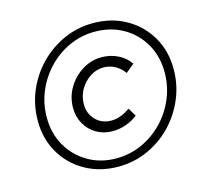

<svg xmlns="http://www.w3.org/2000/svg" viewBox="-104 -821 999 945"><g transform="rotate(-15 396.0 -348.5)"><path d="M388 9Q294 9 220 -32.5Q146 -74 103.5 -146.5Q61 -219 61 -311Q61 -392 91.5 -463.5Q122 -535 175.5 -589.5Q229 -644 298.5 -675Q368 -706 447 -706Q541 -706 614.5 -664.5Q688 -623 730.5 -550.5Q773 -478 773 -386Q773 -305 742.5 -233.5Q712 -162 659 -107.5Q606 -53 536 -22Q466 9 388 9ZM388 -33Q457 -33 518 -60.5Q579 -88 626 -136.5Q673 -185 699.5 -248Q726 -311 726 -381Q726 -463 689.5 -526.5Q653 -590 589.5 -626.5Q526 -663 444 -663Q376 -663 315 -635.5Q254 -608 207.5 -559.5Q161 -511 134.5 -448.5Q108 -386 108 -315Q108 -234 144.5 -170.5Q181 -107 244.5 -70Q308 -33 388 -33ZM405 -167Q359 -167 323 -188Q287 -209 266 -245.5Q245 -282 245 -328Q245 -383 272.5 -429.5Q300 -476 345.5 -504.5Q391 -533 445 -533Q489 -533 527.5 -514Q566 -495 588 -462L545 -426Q527 -452 499.5 -467Q472 -482 442 -482Q404 -482 372 -461Q340 -440 320.5 -406Q301 -372 301 -332Q301 -283 332.5 -251Q364 -219 412 -219Q459 -219 508 -254L533 -212Q506 -190 472.5 -178.5Q439 -167 405 -167Z"/></g></svg>

Font: Red Hat Display
Style: Italic
Weight: 400
Italic angle: -12°
Designer: Pentagram, MCKL
Foundry: Pentagram, MCKL
Version: Version 1.023; ttfautohint (v1.8.3)